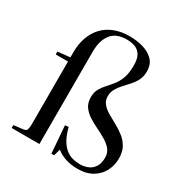

<svg xmlns="http://www.w3.org/2000/svg" viewBox="-181 -926 1042 1084"><g transform="rotate(30 340.0 -384.0)"><path d="M303 14 289 -164 312 -166Q325 -114 344.5 -83.5Q364 -53 386 -38.5Q408 -24 430.5 -19.5Q453 -15 472 -15Q499 -15 523 -25Q547 -35 562 -58Q577 -81 577 -118Q577 -150 559.5 -171Q542 -192 514.5 -208.5Q487 -225 456.5 -239.5Q426 -254 398.5 -271.5Q371 -289 353.5 -313.5Q336 -338 336 -374Q336 -406 348.5 -428.5Q361 -451 379 -470.5Q397 -490 415 -512.5Q433 -535 445 -567.5Q457 -600 457 -649Q457 -696 441.5 -719Q426 -742 402 -750Q378 -758 352 -758Q325 -758 300.5 -751Q276 -744 257.5 -725.5Q239 -707 228 -676.5Q217 -646 217 -599V0H36V-19L94 -26Q116 -28 120 -41Q124 -54 124 -76V-484H44V-503L124 -511V-545Q124 -599 140 -643Q156 -687 185.5 -718Q215 -749 258 -765.5Q301 -782 355 -782Q402 -782 443.5 -770Q485 -758 511.5 -731Q538 -704 538 -657Q538 -626 526 -601.5Q514 -577 495.5 -556.5Q477 -536 458.5 -516Q440 -496 428 -474.5Q416 -453 416 -427Q416 -399 432.5 -379Q449 -359 475.5 -343.5Q502 -328 531.5 -312Q561 -296 587.5 -275.5Q614 -255 630.5 -225.5Q647 -196 647 -152Q647 -110 628 -72Q609 -34 570 -10Q531 14 471 14Q430 14 394.5 2.5Q359 -9 333 -30L321 13Z"/></g></svg>

Font: Literata 60pt
Style: Regular
Weight: 400
Designer: Latin by Veronika Burian and Jose Scaglione. Greek by Irene Vlachou. Cyrillic by Vera Evstafieva.
Foundry: TypeTogether
Version: Version 3.002